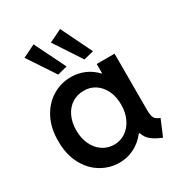

<svg xmlns="http://www.w3.org/2000/svg" viewBox="-185 -911 979 1046"><g transform="rotate(-30 304.5 -388.5)"><path d="M438.5 -77.1H432.6Q401.4 -36.6 357.9 -14.4Q314.5 7.8 263.7 7.8Q202.6 7.8 149.2 -24.2Q95.7 -56.2 63.7 -117.2Q31.7 -178.2 32.2 -260.7Q31.7 -343.3 63.7 -404.1Q95.7 -464.8 149.2 -497.1Q202.6 -529.3 264.6 -529.3Q311 -529.3 350.8 -512Q390.6 -494.6 420.9 -461.9H423.8V-520.5H536.1V-167Q536.1 -142.6 539.6 -128.9Q543 -115.2 551.8 -106.9Q560.5 -98.6 578.1 -91.8L536.1 7.8Q495.6 -7.8 471.2 -27.8Q446.8 -47.9 438.5 -77.1ZM428.7 -261.7Q428.7 -313 410.2 -351.1Q391.6 -389.2 359.9 -409.7Q328.1 -430.2 289.1 -429.7Q247.6 -429.7 215.1 -408.9Q182.6 -388.2 164.6 -349.9Q146.5 -311.5 146.5 -261.7Q146.5 -212.9 164.6 -174.3Q182.6 -135.7 214.8 -113.8Q247.1 -91.8 288.1 -91.8Q328.1 -91.8 360.1 -113.8Q392.1 -135.7 410.4 -174.3Q428.7 -212.9 428.7 -261.7ZM266.1 -746.1 346.2 -785.2 440.9 -590.8 378.4 -575.2ZM100.1 -746.1 179.2 -785.2 274.9 -590.8 213.4 -575.2Z"/></g></svg>

Font: Reddit Sans Strawberry SemiBold
Style: Regular
Weight: 600
Designer: Stephen Hutchings
Foundry: Reddit
Version: Version 1.013